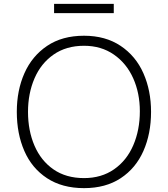

<svg xmlns="http://www.w3.org/2000/svg" viewBox="-20 -957 869 994"><path d="M67 0ZM67 -378Q67 -489 106.5 -578Q146 -667 224 -719.5Q302 -772 415 -772Q526 -772 604.5 -719.5Q683 -667 722.5 -577.5Q762 -488 762 -378Q762 -265 722.5 -175.5Q683 -86 605 -34.5Q527 17 415 17Q302 17 223.5 -34.5Q145 -86 106 -175.5Q67 -265 67 -378ZM704 -381Q704 -475 669.5 -552Q635 -629 569.5 -674.5Q504 -720 415 -720Q323 -720 257.5 -674.5Q192 -629 158.5 -551Q125 -473 125 -378Q125 -281 158.5 -203Q192 -125 257 -80Q322 -35 415 -35Q505 -35 570.5 -80.5Q636 -126 670 -205Q704 -284 704 -381ZM260 -937H569V-889H260Z"/></svg>

Font: Biryani UltraLight
Style: Regular
Weight: 250
Designer: Dan Reynolds and Mathieu Réguer
Foundry: Dan Reynolds and Mathieu Réguer
Version: Version 1.003; ttfautohint (v1.1) -l 5 -r 5 -G 72 -x 0 -D la